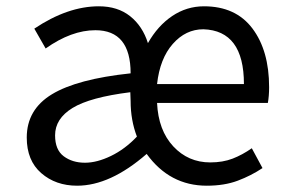

<svg xmlns="http://www.w3.org/2000/svg" viewBox="-20 -577 917 610"><path d="M637 13Q519 13 446 -88Q330 13 225 13Q157 13 111 -27Q65 -67 65 -140Q65 -229 145 -277.5Q225 -326 395 -344Q395 -481 283 -481Q207 -481 125 -423L89 -486Q195 -557 294 -557Q354 -557 393.5 -525.5Q433 -494 450 -440Q481 -495 527 -526Q573 -557 628 -557Q729 -557 782 -486.5Q835 -416 835 -300Q835 -272 831 -250H479Q483 -163 530.5 -112Q578 -61 648 -61Q688 -61 719 -73Q750 -85 780 -106L814 -43Q778 -19 735.5 -3Q693 13 637 13ZM250 -60Q288 -60 332.5 -81.5Q377 -103 415 -143Q395 -195 395 -256L394 -284Q266 -268 210.5 -234Q155 -200 155 -147Q155 -101 182.5 -80.5Q210 -60 250 -60ZM755 -310Q755 -480 626 -484Q570 -484 529 -437.5Q488 -391 479 -310Z"/></svg>

Font: Source Han Sans & Saira Hybrid
Style: Regular
Weight: 400
Designer: Ryoko NISHIZUKA 西塚涼子 (kana & ideographs); Paul D. Hunt (Latin, Greek & Cyrillic); Wenlong ZHANG 张文龙 (bopomofo); Sandoll 
Foundry: Adobe Systems Incorporated
Version: Version 1.00;August 2, 2021;FontCreator 13.0.0.2675 64-bit